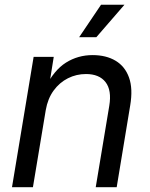

<svg xmlns="http://www.w3.org/2000/svg" viewBox="-20 -777 624 797"><path d="M169.9 -319.8 116.7 0H29.8L119.6 -541H203.1L182.1 -409.7L167.5 -412.6Q204.1 -485.8 253.9 -517.1Q303.7 -548.3 364.3 -548.3Q420.4 -548.3 459.7 -524.9Q499 -501.5 515.6 -455.1Q532.2 -408.7 520.5 -339.4L464.4 0H377.4L433.6 -337.9Q444.3 -402.3 418.2 -436Q392.1 -469.7 336.9 -469.7Q296.9 -469.7 262 -452.1Q227.1 -434.6 202.6 -401.1Q178.2 -367.7 169.9 -319.8ZM308.6 -622.6 399.4 -757.3H496.6L379.9 -622.6Z"/></svg>

Font: Inter 17pt
Style: Italic
Weight: 400
Italic angle: -9.3988°
Version: Version 4.001;git-66647c0bb